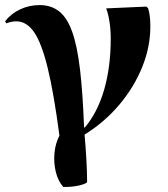

<svg xmlns="http://www.w3.org/2000/svg" viewBox="-25 -548 660 756"><path d="M224 188Q203 164 194.5 128Q186 92 189.5 54.5Q193 17 209 -14Q187 -181 163 -279.5Q139 -378 109.5 -421Q80 -464 39 -464Q20 -464 0 -456L-5 -464Q18 -494 54 -511Q90 -528 131 -528Q176 -528 207.5 -503.5Q239 -479 259 -423.5Q279 -368 290 -275Q301 -182 306 -46H309Q359 -105 385 -194.5Q411 -284 411 -396Q411 -431 406 -463Q401 -495 393 -515L551 -522L558 -516Q567 -489 567 -444Q567 -363 535 -284Q503 -205 445 -136Q387 -67 308 -18Q312 26 315 77.5Q318 129 318 170Q308 178 280.5 183.5Q253 189 224 188Z"/></svg>

Font: Literata 72pt
Style: Bold
Weight: 700
Designer: Latin by Veronika Burian and Jose Scaglione. Greek by Irene Vlachou. Cyrillic by Vera Evstafieva.
Foundry: TypeTogether
Version: Version 3.002